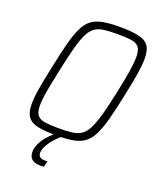

<svg xmlns="http://www.w3.org/2000/svg" viewBox="-161 -794 905 1092"><g transform="rotate(20 291.0 -248.0)"><path d="M245 8Q174 8 131.5 -1Q89 -10 70 -36Q51 -62 51 -113Q51 -152 60.5 -209Q70 -266 87 -344Q106 -437 122.5 -500Q139 -563 158 -602Q177 -641 204 -661Q231 -681 272 -688.5Q313 -696 373 -696Q444 -696 487 -686.5Q530 -677 548.5 -651Q567 -625 567 -574Q567 -535 558 -479Q549 -423 532 -344Q513 -252 496.5 -189.5Q480 -127 461 -88Q442 -49 414.5 -28Q387 -7 346 0.5Q305 8 245 8ZM243 -35Q290 -35 322.5 -39Q355 -43 377.5 -58Q400 -73 417 -106Q434 -139 450 -196.5Q466 -254 485 -344Q502 -424 510.5 -478Q519 -532 519 -566Q519 -607 504.5 -625.5Q490 -644 458 -648.5Q426 -653 374 -653Q327 -653 294.5 -649Q262 -645 239.5 -630Q217 -615 200.5 -582Q184 -549 168.5 -491.5Q153 -434 134 -344Q123 -290 114.5 -248.5Q106 -207 102 -175.5Q98 -144 98 -121Q98 -80 113 -62Q128 -44 160 -39.5Q192 -35 243 -35ZM218 200Q192 200 176.5 192.5Q161 185 154.5 172Q148 159 148 142Q148 104 176 63.5Q204 23 251 -10L281 0Q262 14 241 37Q220 60 205.5 86Q191 112 191 133Q191 146 200 155Q209 164 230 164Q233 164 236.5 164Q240 164 247 163L239 199Q233 200 228 200Q223 200 218 200Z"/></g></svg>

Font: Saira SemiCondensed ExtraLight
Style: Italic
Weight: 250
Width: 4
Italic angle: -12°
Designer: Hector Gatti with collaboration of the Omnibus-Type team
Foundry: Omnibus-Type
Version: Version 1.101